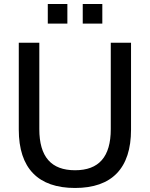

<svg xmlns="http://www.w3.org/2000/svg" viewBox="-20 -933 752 963"><path d="M356.4 9.8C541 9.8 637.2 -88.9 637.2 -282.7V-718.8H535.6V-285.6C535.6 -146 475.6 -79.1 356.4 -79.1C237.3 -79.1 177.2 -146 177.2 -285.6V-718.8H74.2V-282.7C74.2 -88.9 171.4 9.8 356.4 9.8ZM493.2 -814.5V-913.1H395V-814.5ZM317.9 -814.5V-913.1H219.7V-814.5Z"/></svg>

Font: Winston
Style: Regular
Weight: 400
Designer: Vernon Adams, Kim Jin-seong, David Berlow, Cristiano Sobral
Foundry: The Winston Project Authors
Version: Version 3.004